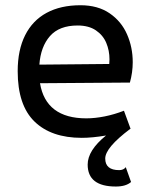

<svg xmlns="http://www.w3.org/2000/svg" viewBox="-20 -510 563 726"><path d="M455.6 122.1 475.6 178.2Q456.1 195.3 418 195.3Q311.5 195.3 311.5 112.3Q311.5 58.6 380.9 2.4Q329.1 11.2 289.1 11.2Q173.8 11.2 110.4 -50.5Q46.9 -112.3 46.9 -240.7Q46.9 -320.8 75 -376.7Q103 -432.6 156.2 -461.4Q209.5 -490.2 284.2 -490.2Q350.1 -490.2 394.5 -459.7Q439 -429.2 460.4 -380.1Q481.9 -331.1 481.9 -274.9Q481.9 -236.3 471.2 -197.8L131.3 -195.3Q142.1 -129.4 186 -95.9Q230 -62.5 306.2 -62.5Q338.9 -62.5 375.5 -69.8Q412.1 -77.1 448.7 -91.3L473.6 -23.4V-22.9L472.2 -22.5Q377.9 48.3 377.9 89.4Q377.9 133.3 430.7 133.3Q447.3 133.3 455.6 122.1ZM128.9 -265.6 393.1 -268.1Q394 -279.8 394 -285.6Q394 -318.8 381.8 -347.9Q369.6 -377 342.5 -395.3Q315.4 -413.6 273.4 -413.6Q204.1 -413.6 168.9 -373.5Q133.8 -333.5 128.9 -265.6Z"/></svg>

Font: Selawik
Style: Regular
Weight: 400
Designer: Aaron Bell
Foundry: Microsoft Corporation
Version: Version 1.01